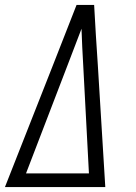

<svg xmlns="http://www.w3.org/2000/svg" viewBox="-29 -755 549 775"><path d="M-9 0 184 -490 280 -735H351L358 -613L366 -490L396 0ZM330 -55 307 -490Q305 -527 303 -564.5Q301 -602 300 -639Q286 -602 271.5 -564.5Q257 -527 243 -490L76 -55Z"/></svg>

Font: Iosevka SS04 Light Oblique
Style: Regular
Weight: 300
Italic angle: -9°
Monospace: yes
Designer: Belleve Invis
Foundry: Belleve Invis
Version: Version 19.0.0; ttfautohint (v1.8.4)